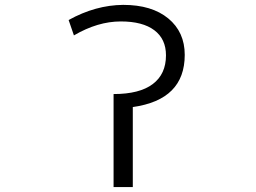

<svg xmlns="http://www.w3.org/2000/svg" viewBox="-20 -760 1040 780"><path d="M519.5 -325.2V0H441.4V-377.9Q546.9 -377.9 600.6 -418.5Q654.3 -459 654.3 -535.2Q654.3 -601.6 606.9 -637.2Q559.6 -672.9 470.7 -672.9Q377 -672.9 280.3 -616.2L258.8 -678.7Q368.2 -739.3 480.5 -740.2Q596.7 -740.2 663.6 -685.1Q730.5 -629.9 730.5 -537.1Q730.5 -354.5 519.5 -325.2Z"/></svg>

Font: Gen Shin Gothic Monospace Normal
Style: Regular
Weight: 350
Designer: [Source Han Sans]
Ryoko NISHIZUKA  (kana & ideographs); Paul D. Hunt (Latin, Greek & Cyrillic); Wenlong ZHANG  (bopomofo
Version: Version 1.002.20150607